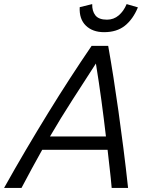

<svg xmlns="http://www.w3.org/2000/svg" viewBox="-59 -917 721 937"><path d="M-39 0Q14 -95 68 -186.5Q122 -278 175.5 -365Q229 -452 282.5 -534.5Q336 -617 388 -693H469Q482 -620 494.5 -540.5Q507 -461 519 -375Q531 -289 543 -195.5Q555 -102 566 0H486Q482 -47 476.5 -93Q471 -139 466 -186H147Q122 -141 96.5 -94.5Q71 -48 46 0ZM185 -251H458Q448 -337 436 -426Q424 -515 409 -607Q351 -517 294.5 -429.5Q238 -342 185 -251ZM449 -760Q393 -760 360 -792Q327 -824 330 -882L391 -897Q390 -863 406.5 -842Q423 -821 463 -821Q496 -821 520.5 -842Q545 -863 559 -897L614 -881Q590 -823 550.5 -791.5Q511 -760 449 -760Z"/></svg>

Font: Ubuntu Sans
Style: Italic
Weight: 400
Italic angle: -13.5°
Designer: Dalton Maag Ltd
Foundry: Dalton Maag Ltd
Version: Version 1.006